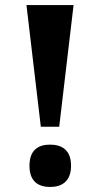

<svg xmlns="http://www.w3.org/2000/svg" viewBox="-20 -734 397 762"><path d="M142 -231H215L272 -714H85ZM179 8C224 8 262 -13 262 -76C262 -140 224 -160 179 -160C133 -160 97 -140 97 -76C97 -13 133 8 179 8Z"/></svg>

Font: Noto Serif Lao SemiCondensed ExtraBold
Style: Regular
Weight: 800
Width: 4
Designer: Monotype Design Team
Foundry: Monotype Imaging Inc.
Version: Version 2.003